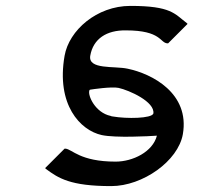

<svg xmlns="http://www.w3.org/2000/svg" viewBox="-20 -615 736 651"><path d="M407 -512C528 -512 522 -469 548 -468H550L616 -534L613 -537C572 -568 561 -595 422 -595C308 -595 214 -512 199 -426C170 -260 252 -173 325 -157C372 -147 485 -153 512 -155C498 -100 430 -67 372 -67C251 -67 225 -109 202 -111H199L133 -45L136 -42C178 -11 218 16 357 16C464 16 584 -69 600 -160C624 -299 495 -365 413 -382C368 -392 278 -378 286 -426C296 -484 342 -513 407 -512ZM500 -230C494 -213 409 -212 363 -220C360 -220 357 -221 355 -222C303 -233 277 -291 283 -308C283 -310 285 -311 286 -311C292 -312 358 -322 382 -317C418 -309 506 -270 500 -230Z"/></svg>

Font: Charger Monospace
Style: Regular
Weight: 400
Designer: Jasper
Foundry: Cannot Into Space Fonts
Version: Version 0.980